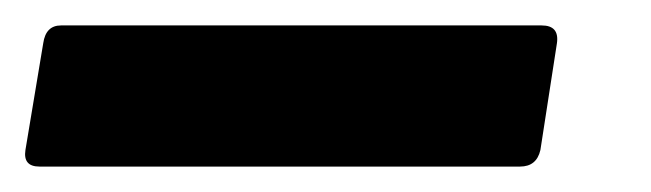

<svg xmlns="http://www.w3.org/2000/svg" viewBox="-59 33 512 151"><path d="M-28 164Q-41 164 -39 151L-25 67Q-23 53 -11 53H367Q381 53 379 67L366 151Q363 164 350 164Z"/></svg>

Font: Sofia Sans Condensed Black
Style: Italic
Weight: 900
Italic angle: -9°
Version: Version 4.100